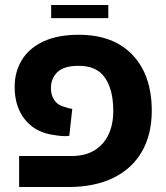

<svg xmlns="http://www.w3.org/2000/svg" viewBox="-20 -753 668 773"><path d="M57 0V-125H269Q323 -125 360 -147.5Q397 -170 416.5 -210.5Q436 -251 436 -307Q436 -391 403 -439.5Q370 -488 297 -488Q238 -488 211.5 -463Q185 -438 185 -398Q185 -370 198.5 -350Q212 -330 238 -323Q247 -320 256 -317.5Q265 -315 271 -315L259 -206Q245 -204 227 -205.5Q209 -207 182 -212Q116 -225 77.5 -275.5Q39 -326 39 -403Q39 -464 68 -511.5Q97 -559 154.5 -586Q212 -613 297 -613Q437 -613 514 -531.5Q591 -450 591 -307Q591 -212 551.5 -143Q512 -74 436.5 -37Q361 0 254 0ZM186 -680V-733H416V-680Z"/></svg>

Font: Noto Sans Hebrew Thin
Style: Bold
Weight: 700
Version: Version 3.001